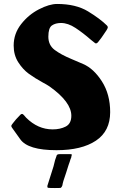

<svg xmlns="http://www.w3.org/2000/svg" viewBox="-20 -737 616 969"><path d="M41 -92Q37 -97 37 -102Q37 -105 45 -115Q58 -133 83 -158Q87 -162 91 -162Q96 -162 102 -154.5Q108 -147 112 -143Q171 -84 246 -84Q284 -84 312 -98.5Q340 -113 340 -153Q340 -222 231 -300Q213 -312 197 -320Q155 -343 125 -365Q95 -387 72 -423Q49 -459 49 -507Q49 -567 86.5 -615Q124 -663 176.5 -690Q229 -717 268 -717Q363 -717 424.5 -679.5Q486 -642 520 -608Q524 -604 524 -599Q524 -596 521.5 -591.5Q519 -587 518 -585Q513 -578 501.5 -560.5Q490 -543 483 -535Q480 -531 476.5 -526.5Q473 -522 470.5 -520Q468 -518 463 -518Q461 -518 453.5 -524.5Q446 -531 439 -536Q399 -571 361 -596Q323 -621 288 -621Q260 -621 242 -608.5Q224 -596 224 -552Q224 -509 256 -485Q288 -461 341 -439Q346 -437 399.5 -414Q453 -391 494.5 -326Q536 -261 536 -171Q536 -75 464 -27Q392 21 265 21Q121 21 82 -34.5Q43 -90 41 -92ZM225 211Q221 211 220 209Q219 207 219 204.5Q219 202 219 201L250 103L258 71L265 51Q266 41 280 41H336Q346 41 341 49Q340 60 336 66Q335 70 332 79Q329 88 326 96L314 134Q305 163 300 176Q295 194 295 198Q292 207 287 211Q284 212 257 212Q230 212 225 211Z"/></svg>

Font: Barriecito
Style: Regular
Weight: 400
Designer: Pablo Cosgaya & Sergio Jiménez
Foundry: Pablo Cosgaya & Sergio Jiménez
Version: Version 1.001